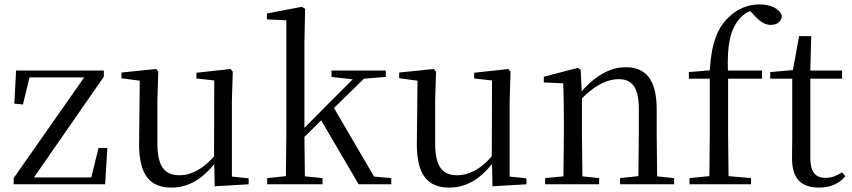

<svg xmlns="http://www.w3.org/2000/svg" viewBox="-20 -836 3867 871"><path d="M42 0H457L467 -165H427L394 -31H134L451 -488V-516H53L45 -366L84 -362L114 -485H362L42 -28Z M954 9 1108 0V-27L1032 -35V-380L1036 -511L1026 -523L871 -506V-480L952 -471L951 -127C905 -73 851 -41 794 -41C729 -41 694 -78 694 -185V-380L698 -511L688 -523L531 -507V-481L614 -470L611 -186C610 -37 664 15 759 15C838 15 901 -28 952 -92Z M1484 -487 1580 -476 1471 -367 1361 -256V-641L1364 -796L1349 -805L1191 -775V-748L1279 -744V-229L1277 -37L1192 -28V0H1443V-28L1363 -36L1361 -215L1437 -290L1607 0H1755V-28L1677 -35L1495 -346L1631 -479L1730 -487V-516H1484Z M2214 9 2368 0V-27L2292 -35V-380L2296 -511L2286 -523L2131 -506V-480L2212 -471L2211 -127C2165 -73 2111 -41 2054 -41C1989 -41 1954 -78 1954 -185V-380L1958 -511L1948 -523L1791 -507V-481L1874 -470L1871 -186C1870 -37 1924 15 2019 15C2098 15 2161 -28 2212 -92Z M2875 0H3038V-28L2961 -36L2959 -229V-342C2959 -477 2907 -531 2819 -531C2753 -531 2687 -499 2619 -422L2614 -520L2601 -528L2447 -488V-462L2535 -458C2537 -408 2538 -358 2538 -289V-229L2536 -36L2453 -28V0H2698V-28L2622 -36L2620 -229V-390C2686 -457 2744 -477 2786 -477C2844 -477 2878 -443 2878 -344V-229L2876 -37L2793 -28V0Z M3197 0H3387V-28L3285 -37L3283 -229V-479H3437V-516H3282C3279 -630 3291 -687 3322 -734C3337 -757 3358 -776 3383 -786L3402 -766C3430 -736 3451 -723 3477 -723C3507 -723 3526 -740 3527 -764C3517 -798 3474 -816 3426 -816C3377 -816 3329 -799 3288 -760C3235 -711 3207 -640 3200 -517L3105 -509V-479H3200V-229L3198 -37L3108 -28V0Z M3696 15C3748 15 3787 -3 3815 -37L3800 -54C3773 -38 3754 -29 3724 -29C3680 -29 3656 -56 3656 -118V-479H3800V-516H3656L3660 -672H3605L3577 -518L3474 -509V-479H3574V-207C3574 -171 3573 -150 3573 -118C3573 -28 3612 15 3696 15Z"/></svg>

Font: Source Han Serif KR
Style: Regular
Weight: 400
Designer: Ryoko NISHIZUKA 西塚涼子 (kana & ideographs); Frank Grießhammer (Latin, Greek & Cyrillic); Wenlong ZHANG 张文龙 (bopomofo); San
Foundry: Adobe
Version: Version 2.001;hotconv 1.1.0;makeotfexe 2.6.0